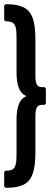

<svg xmlns="http://www.w3.org/2000/svg" viewBox="-20 -736 246 917"><path d="M11 161Q0 161 0 150V90Q0 79 11 79Q30 79 40.5 72.5Q51 66 55 49.5Q59 33 59 4V-168Q59 -209 70 -238Q81 -267 107 -277Q81 -287 70 -316Q59 -345 59 -387V-559Q59 -589 55 -605Q51 -621 40.5 -627.5Q30 -634 11 -634Q0 -634 0 -645V-705Q0 -716 11 -716Q60 -716 90.5 -702Q121 -688 135 -652.5Q149 -617 149 -549V-375Q149 -347 155.5 -333.5Q162 -320 177 -320H188Q199 -320 199 -308V-246Q199 -235 188 -235H177Q162 -235 155.5 -221.5Q149 -208 149 -180V-6Q149 61 135 97Q121 133 90.5 147Q60 161 11 161Z"/></svg>

Font: Sofia Sans Extra Condensed
Style: Bold
Weight: 700
Designer: Botio Nikoltchev, Ani Petrova
Foundry: lettersoup
Version: Version 4.101